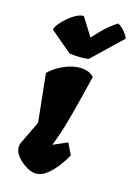

<svg xmlns="http://www.w3.org/2000/svg" viewBox="-127 -900 680 976"><g transform="rotate(15 213.5 -412.5)"><path d="M162.1 9.8Q140.6 9.8 112.8 -6.3Q85 -22.5 64.2 -47.1Q43.5 -71.8 43.5 -97.2Q43.5 -104.5 44.9 -110.6Q46.4 -116.7 52.5 -129.4Q58.6 -142.1 71.5 -168.7Q84.5 -195.3 106.9 -242.7L80.1 -497.1Q96.7 -515.1 123.3 -531.2Q149.9 -547.4 180.7 -557.6Q211.4 -567.9 241.2 -567.9Q262.7 -567.9 281.7 -561.3Q300.8 -554.7 315.4 -539.6Q313.5 -532.2 306.9 -504.9Q300.3 -477.5 290.5 -438Q280.8 -398.4 269 -353.5Q257.3 -308.6 244.9 -266.1Q232.4 -223.6 220.2 -191.4L206.1 -153.3L281.2 -186L310.5 -125Q296.9 -99.6 273.4 -68.1Q250 -36.6 221.4 -13.4Q192.9 9.8 162.1 9.8ZM271.5 -622.6Q259.8 -620.6 240.2 -620.1Q220.7 -619.6 201.4 -620.8Q182.1 -622.1 169.9 -624.5L57.1 -719.7Q59.6 -732.9 74.2 -751.5Q88.9 -770 110.1 -787.8Q131.3 -805.7 153.1 -816.9Q174.8 -828.1 191.4 -826.7L252 -730Q275.4 -755.4 292.2 -772.7Q309.1 -790 326.9 -804.7Q344.7 -819.3 369.6 -835.4Q386.7 -827.6 403.6 -807.9Q420.4 -788.1 426.8 -771Z"/></g></svg>

Font: Fruktur
Style: Italic
Weight: 400
Italic angle: -8°
Designer: Viktoriya Grabowska, Eben Sorkin
Foundry: Viktoriya Grabowska
Version: Version 1.008; ttfautohint (v1.8.4.7-5d5b)